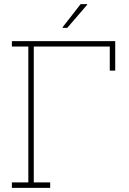

<svg xmlns="http://www.w3.org/2000/svg" viewBox="-20 -910 627 930"><path d="M37.6 0V-26.4H117.2V-684.6H37.6V-710.9H538.1V-567.9H511.7V-684.6H143.6V-26.4H223.1V0ZM282.7 -777.3 370.6 -890.1H401.9L402.8 -887.7L305.7 -774.9H283.7Z"/></svg>

Font: Roboto Slab LO Thin
Style: Regular
Weight: 250
Designer: Google
Version: Version 2.00;September 28, 2018;FontCreator 11.5.0.2427 64-b